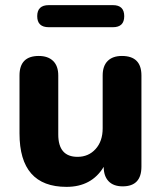

<svg xmlns="http://www.w3.org/2000/svg" viewBox="-20 -717 630 748"><path d="M420 -611H170Q125 -611 125 -654Q125 -697 170 -697H420Q464 -697 464 -654Q464 -611 420 -611ZM239 11Q56 11 56 -197V-423Q56 -499 131 -499Q167 -499 187 -479.5Q207 -460 207 -423V-193Q207 -106 282 -106Q325 -106 352.5 -136.5Q380 -167 380 -217V-423Q380 -460 399.5 -479.5Q419 -499 455 -499Q531 -499 531 -423V-68Q531 9 458 9Q422 9 403 -11Q384 -31 384 -67Q337 11 239 11Z"/></svg>

Font: Nunito ExtraBold
Style: Regular
Weight: 800
Designer: Vernon Adams
Foundry: Vernon Adams
Version: Version 3.602